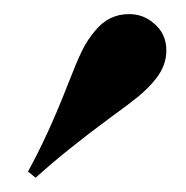

<svg xmlns="http://www.w3.org/2000/svg" viewBox="-20 -850 263 271"><path d="M214.8 -778.8Q214.8 -756.8 199.2 -737.8Q188.5 -724.6 175 -713.6Q161.6 -702.6 137.2 -685.1Q72.8 -637.7 30.3 -599.1L19.5 -607.9Q47.9 -659.2 76.2 -731.9Q87.9 -762.2 95.5 -777.8Q103 -793.5 114.3 -806.6Q133.3 -830.1 162.1 -830.1Q182.1 -830.1 196.8 -817.4Q214.8 -802.7 214.8 -778.8Z"/></svg>

Font: TypoPRO Playfair Display SC
Style: Bold
Weight: 700
Designer: Claus Eggers Sørensen
Foundry: Claus Eggers Sørensen
Version: Version 1.004;PS 001.004;hotconv 1.0.70;makeotf.lib2.5.58329